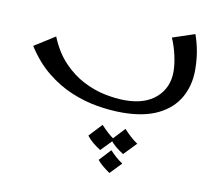

<svg xmlns="http://www.w3.org/2000/svg" viewBox="-76 -491 993 868"><g transform="rotate(10 420.0 -57.0)"><path d="M487 7Q433 7 373 -3Q313 -13 253 -38Q193 -63 138.5 -107Q84 -151 40 -220L135 -280Q163 -211 206 -166Q249 -121 299 -95.5Q349 -70 399 -60Q449 -50 490 -50Q583 -50 634 -96Q685 -142 685 -215Q685 -247 676 -288Q667 -329 651 -366L753 -400Q767 -360 773.5 -321Q780 -282 780 -239Q780 -168 748 -112Q716 -56 651 -24.5Q586 7 487 7ZM479 286Q463 275 447.5 262.5Q432 250 421 236L470 183Q484 198 498 210.5Q512 223 529 234ZM420 191Q402 180 385 166Q368 152 356 136L411 77Q426 93 441 107Q456 121 475 134ZM525 191Q507 180 490 166Q473 152 461 136L516 77Q531 93 546 107Q561 121 580 134Z"/></g></svg>

Font: Marhey Light Light
Style: Regular
Weight: 300
Version: Version 1.000